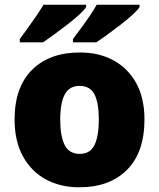

<svg xmlns="http://www.w3.org/2000/svg" viewBox="-20 -786 677 816"><path d="M594 -278Q594 -139 520 -64.5Q446 10 317 10Q237 10 175 -23.5Q113 -57 77.5 -121.5Q42 -186 42 -278Q42 -415 116 -489Q190 -563 320 -563Q400 -563 461.5 -530Q523 -497 558.5 -433.5Q594 -370 594 -278ZM236 -278Q236 -207 255 -169.5Q274 -132 319 -132Q363 -132 381.5 -169.5Q400 -207 400 -278Q400 -349 381.5 -385Q363 -421 318 -421Q275 -421 255.5 -385Q236 -349 236 -278ZM573 -756Q565 -743 543 -723Q521 -703 492.5 -681Q464 -659 436.5 -639Q409 -619 389 -606H290V-620Q304 -639 323 -664.5Q342 -690 360.5 -717Q379 -744 391 -766H573ZM346 -756Q338 -743 316 -723Q294 -703 265.5 -681Q237 -659 209.5 -639Q182 -619 163 -606H64V-620Q78 -639 96.5 -664.5Q115 -690 133.5 -717Q152 -744 165 -766H346Z"/></svg>

Font: Noto Kufi Arabic Black
Style: Regular
Weight: 900
Designer: Monotype Design Team, David Williams, Khaled Hosny
Foundry: Google LLC
Version: Version 2.109; ttfautohint (v1.8.4.7-5d5b)